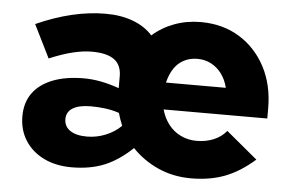

<svg xmlns="http://www.w3.org/2000/svg" viewBox="-43 -584 998 655"><g transform="rotate(5 456.0 -257.0)"><path d="M223 8Q169 8 128 -12Q87 -32 64 -68Q41 -104 41 -151Q41 -198 64.5 -230.5Q88 -263 132.5 -280.5Q177 -298 240 -298Q295 -298 360 -275V-316Q360 -354 335 -372.5Q310 -391 258 -391Q229 -391 193.5 -382.5Q158 -374 113 -355L57 -468Q182 -524 294 -524Q347 -524 388 -508.5Q429 -493 455 -464Q488 -493 530 -508.5Q572 -524 620 -524Q695 -524 752 -489Q809 -454 841.5 -392.5Q874 -331 874 -251V-216H519Q527 -187 544 -165Q561 -143 586 -131Q611 -119 640 -119Q672 -119 698.5 -130Q725 -141 742 -162L849 -73Q799 -29 748 -9.5Q697 10 632 10Q571 10 519.5 -13Q468 -36 430 -76Q384 -32 335.5 -12Q287 8 223 8ZM519 -308H724Q717 -336 702 -356Q687 -376 666 -387Q645 -398 619 -398Q594 -398 573.5 -387.5Q553 -377 539.5 -357Q526 -337 519 -308ZM266 -101Q299 -101 330 -113.5Q361 -126 383 -148Q374 -170 368 -191Q344 -199 319.5 -202Q295 -205 271 -205Q231 -205 209.5 -192Q188 -179 188 -154Q188 -129 208.5 -115Q229 -101 266 -101Z"/></g></svg>

Font: Red Hat Text VF
Style: Regular
Weight: 300
Designer: Pentagram, MCKL
Foundry: Pentagram, MCKL
Version: Version 1.023